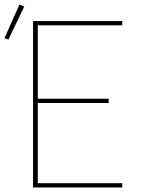

<svg xmlns="http://www.w3.org/2000/svg" viewBox="-39 -828 659 848"><path d="M107 0V-735H501V-716H128V-392H441V-373H128V-19H501V0ZM-2 -653 -19 -660 47 -808 68 -799Z"/></svg>

Font: Iosevka SS04 Thin Extended
Style: Regular
Weight: 100
Width: 7
Monospace: yes
Designer: Belleve Invis
Foundry: Belleve Invis
Version: Version 19.0.0; ttfautohint (v1.8.4)